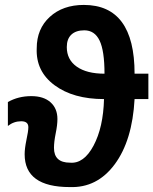

<svg xmlns="http://www.w3.org/2000/svg" viewBox="-20 -749 622 779"><path d="M582 -450V-347H526Q517 -179 445.5 -82.5Q374 14 263 10Q80 10 80 -123Q80 -146 87 -180Q95 -217 95 -233Q95 -257 66 -257Q36 -257 12 -238V-335Q54 -359 107 -359Q157 -359 185 -334Q213 -309 213 -266Q213 -242 206 -208Q199 -173 199 -149Q199 -89 264 -89Q320 -84 359.5 -158Q399 -232 402 -347Q277 -347 201 -403.5Q125 -460 129 -553Q129 -632 182 -680.5Q235 -729 320 -729Q526 -729 526 -450ZM404 -450Q404 -543 384 -584.5Q364 -626 322 -626Q288 -626 269.5 -608.5Q251 -591 251 -558Q251 -507 291.5 -478.5Q332 -450 404 -450Z"/></svg>

Font: Libra Sans
Style: Bold
Weight: 700
Foundry: Context Ltd
Version: Version 1.000